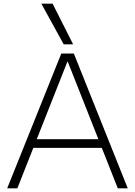

<svg xmlns="http://www.w3.org/2000/svg" viewBox="-20 -1020 731 1040"><path d="M19 0 312 -730H380L672 0H618L347 -686H345L74 0ZM138 -219V-266H553V-219ZM325 -780 204 -1000H265L376 -780Z"/></svg>

Font: M PLUS 2 Thin Light
Style: Regular
Weight: 300
Version: Version 1.001